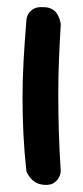

<svg xmlns="http://www.w3.org/2000/svg" viewBox="-20 -518 233 537"><path d="M104 -1Q90 -2 80.5 -7.5Q71 -13 65 -20.5Q59 -28 56.5 -33Q54 -38 54 -38Q48 -92 45.5 -143Q43 -194 43 -244.5Q43 -295 46 -349Q49 -403 54 -463Q54 -463 55 -468.5Q56 -474 60.5 -481Q65 -488 74.5 -493.5Q84 -499 101 -498Q118 -498 128 -491Q138 -484 142.5 -474.5Q147 -465 148.5 -458Q150 -451 150 -451Q147 -401 145 -353Q143 -305 143 -255Q143 -205 144.5 -151.5Q146 -98 150 -39Q150 -39 149 -33Q148 -27 143.5 -19.5Q139 -12 130 -6Q121 0 104 -1Z"/></svg>

Font: Sour Gummy
Style: Regular
Weight: 400
Designer: Stefie Justprince
Foundry: Eifetstype
Version: Version 1.000